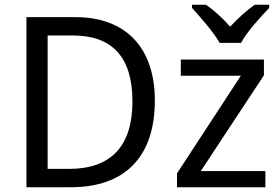

<svg xmlns="http://www.w3.org/2000/svg" viewBox="-20 -786 1170 806"><path d="M1110 -766H1049C1016 -743 980 -710 946 -674C915 -710 878 -743 845 -766H786V-753C820 -715 877 -651 902 -606H992C1015 -651 1074 -715 1110 -753ZM630 -364C630 -593 501 -714 298 -714H91V0H278C500 0 630 -123 630 -364ZM536 -361C536 -173 447 -77 269 -77H180V-637H287C446 -637 536 -551 536 -361ZM1094 0V-68H823L1088 -470V-536H739V-468H991L723 -58V0Z"/></svg>

Font: Noto Sans Thai
Style: Regular
Weight: 400
Designer: Monotype Design Team
Foundry: Monotype Imaging Inc.
Version: Version 1.901